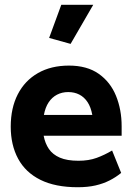

<svg xmlns="http://www.w3.org/2000/svg" viewBox="-20 -773 555 805"><path d="M490 -204V-244Q490 -313 466.5 -371Q443 -429 394 -463.5Q345 -498 269 -498Q194 -498 139 -466.5Q84 -435 54.5 -377.5Q25 -320 25 -242Q25 -165 56 -107.5Q87 -50 149.5 -19Q212 12 306 12Q348 12 380.5 4.5Q413 -3 439.5 -16.5Q466 -30 488 -48L450 -142Q418 -123 385 -111Q352 -99 309 -99Q261 -99 231 -112Q201 -125 185 -148.5Q169 -172 163 -204ZM164 -291Q170 -323 184 -344Q198 -365 219 -376Q240 -387 266 -387Q292 -387 312.5 -376.5Q333 -366 347 -345Q361 -324 367 -291ZM276 -589 371 -753H237L186 -614Z"/></svg>

Font: Catamaran Thin
Style: Bold
Weight: 700
Version: Version 2.000